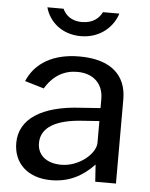

<svg xmlns="http://www.w3.org/2000/svg" viewBox="-53 -786 658 840"><g transform="rotate(5 275.5 -366.0)"><path d="M391 -75 396 0H487V-370C487 -474 420 -540 280 -540C165 -540 86 -493 52 -412L136 -387C171 -446 220 -472 276 -472C347 -472 391 -430 391 -363V-323L306 -317C133 -308 37 -244 37 -139C37 -50 100 10 203 10C279 10 339 -20 391 -75ZM319 -261 391 -266V-171C391 -147 374 -121 347 -99C319 -77 281 -61 241 -61C177 -61 136 -94 136 -147C136 -218 204 -254 319 -261ZM437 -742H365C353 -717 327 -691 277 -691C225 -691 202 -720 192 -742H121C137 -682 192 -629 277 -629C365 -629 420 -686 437 -742Z"/></g></svg>

Font: Bisquit Text
Style: Regular
Weight: 400
Version: Version 1.004;Glyphs 3.2.3 (3260)